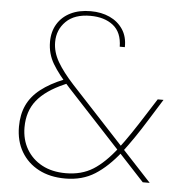

<svg xmlns="http://www.w3.org/2000/svg" viewBox="-52 -761 770 824"><g transform="rotate(5 333.0 -349.5)"><path d="M592 0 244 -375Q194 -429 168.5 -472Q143 -515 143 -566Q143 -610 163 -643Q183 -676 219.5 -694Q256 -712 306 -712Q352 -712 388 -695.5Q424 -679 445 -647.5Q466 -616 465 -571H443Q442 -633 404.5 -662.5Q367 -692 306 -692Q238 -692 201.5 -656Q165 -620 165 -567Q165 -524 189 -482.5Q213 -441 259 -391L622 0ZM259 13Q193 13 144.5 -12.5Q96 -38 69 -84Q42 -130 42 -192Q42 -244 60.5 -284Q79 -324 118.5 -355Q158 -386 218 -410L228 -414L248 -401L221 -389Q141 -354 103.5 -307Q66 -260 66 -191Q66 -138 90 -97Q114 -56 157 -33Q200 -10 259 -10Q327 -10 376.5 -41Q426 -72 477 -138Q500 -168 526 -206.5Q552 -245 581 -291L625 -360H650L592 -267Q566 -225 541 -188.5Q516 -152 493 -122Q441 -56 386.5 -21.5Q332 13 259 13Z"/></g></svg>

Font: DM Sans 17pt Thin
Style: Regular
Weight: 250
Version: Version 4.004;gftools[0.9.30]